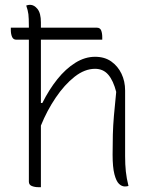

<svg xmlns="http://www.w3.org/2000/svg" viewBox="-20 -773 640 798"><path d="M140 5Q124 5 112 0Q100 -5 100 -18V-608H48Q35 -608 30 -620Q25 -632 25 -648V-658H100V-663Q100 -698 98 -714Q96 -730 89 -750Q97 -753 105 -753Q122 -753 136 -735.5Q150 -718 150 -680V-658H382Q396 -658 400.5 -646.5Q405 -635 405 -618V-608H150V-345H156Q184 -401 218.5 -444Q253 -487 293 -512Q333 -537 375 -537Q415 -537 442.5 -517.5Q470 -498 485 -466.5Q500 -435 500 -397V-124Q500 -89 503 -60.5Q506 -32 514 0Q510 1 506.5 1.5Q503 2 499 2Q486 2 474.5 -9Q463 -20 455.5 -49Q448 -78 448 -130Q448 -177 449 -214Q450 -251 453.5 -292Q457 -333 463 -391Q451 -438 430 -462.5Q409 -487 375 -487Q332 -487 290 -454Q248 -421 211.5 -367Q175 -313 150 -251V5Z"/></svg>

Font: Recursive Mn Csl St Lt
Style: Regular
Weight: 300
Monospace: yes
Version: Version 1.079;hotconv 1.0.112;makeotfexe 2.5.65598; ttfautoh